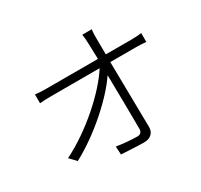

<svg xmlns="http://www.w3.org/2000/svg" viewBox="-139 -784 1060 1014"><g transform="rotate(-30 391.0 -277.0)"><path d="M79 -78 116 -39C263 -117 413 -254 479 -353C481 -234 483 -93 483 -23C483 -6 473 6 455 6C424 6 369 2 328 -5L331 45C368 47 435 51 470 51C505 51 532 31 532 -6C531 -96 528 -276 526 -406H686C704 -406 730 -404 744 -403V-457C732 -455 703 -453 686 -453H526C525 -497 525 -531 525 -547C525 -568 525 -586 528 -605H470C473 -586 475 -564 475 -547C476 -531 477 -497 478 -453H161C139 -453 119 -454 96 -457V-403C118 -405 137 -406 162 -406H461C393 -298 233 -154 79 -78Z"/></g></svg>

Font: GenEiGothic-pro-Light
Style: Regular
Weight: 300
Designer: Ryoko NISHIZUKA (kana & ideographs); Paul D. Hunt (Latin, Greek & Cyrillic); Wenlong ZHANG (bopomofo); Sandoll Communica
Foundry: Adobe Systems Incorporated; o_tamon
Version: Version 1.000.140830